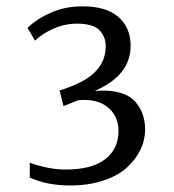

<svg xmlns="http://www.w3.org/2000/svg" viewBox="-20 -919 538 595"><path d="M72.3 -368.7V-414.6Q131.8 -393.6 183.1 -393.6Q264.6 -393.6 305.9 -425.5Q347.2 -457.5 347.2 -512.7Q347.2 -559.1 314.2 -586.4Q281.2 -613.8 222.7 -608.4L176.8 -590.3L164.6 -638.7Q198.7 -648.9 231.9 -665.5Q307.6 -705.1 307.6 -775.9Q307.6 -805.7 287.8 -825.7Q268.1 -845.7 218.3 -845.7Q181.2 -845.7 146.5 -830.6Q111.8 -815.4 88.4 -793L65.4 -832.5Q93.3 -860.4 137.9 -879.9Q182.6 -899.4 235.8 -899.4Q309.1 -899.4 346.9 -866.5Q384.8 -833.5 384.8 -776.9Q384.8 -685.1 273.4 -637.2Q319.3 -641.1 351.8 -631.6Q384.3 -622.1 400.4 -602.5Q416.5 -583 423.1 -562.3Q429.7 -541.5 429.7 -517.6Q429.7 -484.9 415 -454.6Q400.4 -424.3 372.6 -399.2Q344.7 -374 299.1 -359.1Q253.4 -344.2 197.3 -344.2Q126.5 -344.2 72.3 -368.7Z"/></svg>

Font: HaufeMerriweatherSansLt
Style: Regular
Weight: 300
Designer: Eben Sorkin
Foundry: Eben Sorkin
Version: Version 1.56